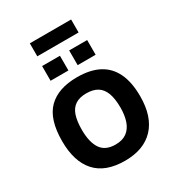

<svg xmlns="http://www.w3.org/2000/svg" viewBox="-195 -930 974 1063"><g transform="rotate(-30 292.0 -398.5)"><path d="M292 15Q167 15 105 -54Q43 -123 43 -253Q43 -393 106.5 -456Q170 -519 291 -519Q375 -519 430.5 -489.5Q486 -460 514 -401Q542 -342 542 -253Q542 -123 477 -54Q412 15 292 15ZM291 -89Q335 -89 362.5 -109Q390 -129 403 -166Q416 -203 416 -253Q416 -310 402.5 -346Q389 -382 361.5 -399Q334 -416 291 -416Q247 -416 220 -398Q193 -380 181 -344Q169 -308 169 -253Q169 -174 197.5 -131.5Q226 -89 291 -89ZM328 -575V-669H443V-575ZM155 -575V-669H269V-575ZM159 -729V-812H423V-729Z"/></g></svg>

Font: Maven Pro SemiBold
Style: Regular
Weight: 600
Designer: Joe Prince
Foundry: Joe Prince
Version: Version 2.103